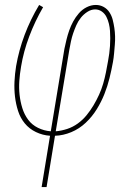

<svg xmlns="http://www.w3.org/2000/svg" viewBox="-20 -540 540 775"><path d="M148 215 182 8Q152 6 125 -7Q98 -20 80 -42Q62 -64 53 -92Q44 -120 40.5 -150Q37 -180 38.5 -211Q40 -242 45 -273Q56 -337 79.5 -399.5Q103 -462 138 -520L154 -511Q121 -454 98 -393Q75 -332 65 -271Q60 -242 58 -213.5Q56 -185 59 -157.5Q62 -130 70 -104Q78 -78 93.5 -57Q109 -36 133.5 -24Q158 -12 185 -10L240 -343Q244 -362 248.5 -380.5Q253 -399 259.5 -417.5Q266 -436 275.5 -453.5Q285 -471 298.5 -486.5Q312 -502 330 -511Q348 -520 367 -520Q384 -520 398.5 -512Q413 -504 422 -490Q431 -476 435 -460Q439 -444 441.5 -427.5Q444 -411 444.5 -394Q445 -377 443.5 -359.5Q442 -342 440.5 -324.5Q439 -307 436 -290Q430 -257 422 -224.5Q414 -192 401.5 -160.5Q389 -129 370.5 -99Q352 -69 326 -44.5Q300 -20 267.5 -6.5Q235 7 202 8L168 215ZM205 -10Q228 -12 251 -19.5Q274 -27 294 -41.5Q314 -56 329.5 -75Q345 -94 357.5 -115Q370 -136 380 -158Q390 -180 396.5 -202.5Q403 -225 407.5 -247.5Q412 -270 416 -293Q419 -309 421 -324Q423 -339 424 -354.5Q425 -370 425 -385.5Q425 -401 424 -415.5Q423 -430 419.5 -444.5Q416 -459 409.5 -472Q403 -485 391 -493.5Q379 -502 364 -502Q348 -502 332.5 -492Q317 -482 306 -468Q295 -454 288 -438Q281 -422 275.5 -406Q270 -390 266.5 -373.5Q263 -357 260 -340Z"/></svg>

Font: Iosevka SS18 Thin
Style: Italic
Weight: 100
Italic angle: -9°
Monospace: yes
Designer: Belleve Invis
Foundry: Belleve Invis
Version: Version 25.1.1; ttfautohint (v1.8.4)